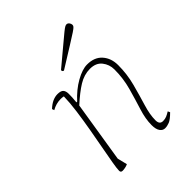

<svg xmlns="http://www.w3.org/2000/svg" viewBox="-191 -780 907 907"><g transform="rotate(-45 263.0 -326.5)"><path d="M102 12Q90 12 90 0Q90 -14 96 -49Q102 -84 111 -132Q120 -180 129.5 -234Q139 -288 146 -339.5Q153 -391 154 -433Q145 -435 135 -435Q119 -435 104.5 -431Q90 -427 76 -419L72 -430Q90 -447 107 -454.5Q124 -462 140 -462Q163 -462 171 -452.5Q179 -443 179 -426Q179 -411 178.5 -401Q178 -391 176 -371H181Q219 -413 262.5 -437.5Q306 -462 338 -462Q387 -462 413.5 -432Q440 -402 440 -356Q440 -296 425 -239.5Q410 -183 395 -134Q380 -85 380 -47Q380 -19 403 -19Q417 -19 427.5 -23.5Q438 -28 451 -36L456 -25Q431 0 415.5 6Q400 12 386 12Q371 12 361 -2Q351 -16 351 -44Q351 -85 366.5 -134Q382 -183 397.5 -238.5Q413 -294 413 -354Q413 -387 393 -412.5Q373 -438 333 -438Q294 -438 257.5 -415.5Q221 -393 175 -351L126 -45L138 4Q130 8 120 10Q110 12 102 12ZM241 -519Q232 -519 232 -530Q291 -579 323.5 -606.5Q356 -634 371.5 -646.5Q387 -659 393 -662Q399 -665 403 -665Q411 -665 416.5 -658Q422 -651 422 -643Q422 -638 418 -633Q414 -628 397.5 -617Q381 -606 344 -583Q307 -560 241 -519Z"/></g></svg>

Font: Petrona Thin
Style: Italic
Weight: 100
Italic angle: -9°
Designer: Ringo R. Seeber
Foundry: Ringo R. Seeber
Version: Version 2.001; ttfautohint (v1.8.3)